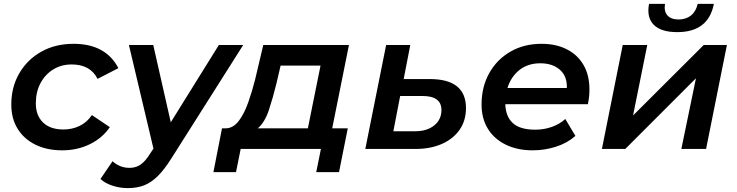

<svg xmlns="http://www.w3.org/2000/svg" viewBox="-20 -765 3784 986"><path d="M300 7Q220 7 161 -22.5Q102 -52 70 -104.5Q38 -157 38 -228Q38 -318 79 -388.5Q120 -459 192 -499.5Q264 -540 358 -540Q523 -540 588 -415L481 -360Q444 -434 348 -434Q295 -434 253.5 -408.5Q212 -383 188 -338Q164 -293 164 -234Q164 -172 201 -136Q238 -100 306 -100Q350 -100 388 -118Q426 -136 452 -174L544 -112Q506 -56 441.5 -24.5Q377 7 300 7Z M636 201Q596 201 557.5 188.5Q519 176 496 154L558 63Q574 78 596 87.5Q618 97 646 97Q677 97 701.5 80.5Q726 64 751 24L768 -2L642 -534H767L857 -137L1104 -534H1229L861 47Q824 106 790 139.5Q756 173 719.5 187Q683 201 636 201Z M1076 119 1120 -106H1142Q1179 -108 1206.5 -144.5Q1234 -181 1254 -237Q1274 -293 1290 -356L1332 -534H1772L1686 -106H1766L1721 119H1604L1628 0H1216L1192 119ZM1561 -106 1626 -428H1421L1400 -338Q1382 -264 1361 -200.5Q1340 -137 1304 -106Z M2187 -359Q2373 -359 2373 -210Q2373 -146 2340.5 -99Q2308 -52 2249.5 -26Q2191 0 2112 0H1856L1963 -534H2087L2053 -359ZM2112 -91Q2173 -91 2210 -121Q2247 -151 2247 -200Q2247 -272 2150 -272H2035L2000 -91Z M2716 7Q2636 7 2576.5 -22.5Q2517 -52 2485 -104.5Q2453 -157 2453 -228Q2453 -319 2492.5 -389.5Q2532 -460 2601.5 -500Q2671 -540 2761 -540Q2835 -540 2890.5 -512Q2946 -484 2976.5 -431.5Q3007 -379 3007 -306Q3007 -286 3005 -267Q3003 -248 2999 -230H2575Q2577 -166 2614 -132.5Q2651 -99 2729 -99Q2774 -99 2814.5 -113.5Q2855 -128 2883 -154L2935 -67Q2893 -30 2835 -11.5Q2777 7 2716 7ZM2586 -313H2891Q2893 -374 2855 -407Q2817 -440 2755 -440Q2691 -440 2647.5 -405.5Q2604 -371 2586 -313Z M3071 0 3178 -534H3304L3231 -172L3594 -534H3713L3606 0H3479L3554 -363L3191 0ZM3458 -600Q3375 -600 3337.5 -637.5Q3300 -675 3313 -745H3395Q3389 -707 3407.5 -686Q3426 -665 3465 -665Q3503 -665 3528.5 -685.5Q3554 -706 3563 -745H3646Q3618 -600 3458 -600Z"/></svg>

Font: Montserrat SemiBold
Style: Italic
Weight: 600
Italic angle: -11.3°
Designer: Julieta Ulanovsky
Foundry: Julieta Ulanovsky
Version: Version 9.000; ttfautohint (v1.8.4.7-5d5b)